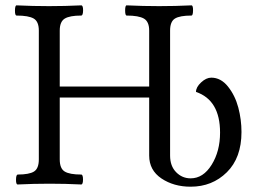

<svg xmlns="http://www.w3.org/2000/svg" viewBox="-20 -686 949 717"><path d="M691.9 11.2Q628.9 11.2 583 -19.5Q537.1 -50.3 537.1 -105V-321.8H203.1V-90.8Q203.1 -56.6 221.7 -45.4Q240.2 -34.2 283.2 -34.2Q290 -34.2 290 -15.6Q290 2.9 283.2 2.9Q224.6 0 165 0Q106 0 45.9 2.9Q39.6 2.9 39.8 -15.1Q40 -33.2 45.9 -34.2Q88.9 -34.2 106.9 -45.4Q125 -56.6 125 -90.8V-571.8Q125 -605.5 106 -616.7Q86.9 -627.9 42 -627.9Q35.6 -627.9 35.9 -647Q36.1 -666 42 -666Q102.1 -663.1 163.1 -663.1Q223.1 -663.1 283.2 -666Q290.5 -666 290.3 -647Q290 -627.9 283.2 -627.9Q240.2 -627.9 221.7 -616.5Q203.1 -605 203.1 -571.8V-362.8H537.1V-571.8Q537.1 -605 517.6 -616.5Q498 -627.9 453.1 -627.9Q447.3 -627.9 447.3 -647Q447.3 -666 453.1 -666Q514.6 -663.1 574.2 -663.1Q634.8 -663.1 694.8 -666Q701.2 -666 700.9 -647Q700.7 -627.9 694.8 -627.9Q651.4 -627.9 633.3 -616.7Q615.2 -605.5 615.2 -571.8V-105Q615.2 -65.9 637.7 -43Q660.2 -20 691.9 -20Q738.8 -20 770.3 -70.6Q801.8 -121.1 801.8 -190.9Q801.8 -312 711.9 -342.8Q711.9 -360.4 731 -378.2Q750 -396 769 -396Q804.7 -396 831.3 -362.8Q857.9 -329.6 869.9 -284.4Q881.8 -239.3 881.8 -192.9Q881.8 -96.7 827.1 -42.7Q772.5 11.2 691.9 11.2Z"/></svg>

Font: Junicode SmCond
Style: Regular
Weight: 400
Width: 4
Designer: Peter S. Baker
Version: Version 2.206